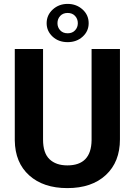

<svg xmlns="http://www.w3.org/2000/svg" viewBox="-20 -965 698 995"><path d="M601.6 -710.9V-242.7Q601.6 -126 528.6 -58.1Q455.6 9.8 329.1 9.8Q204.6 9.8 131.3 -56.2Q58.1 -122.1 56.6 -237.3V-710.9H203.1V-241.7Q203.1 -171.9 236.6 -139.9Q270 -107.9 329.1 -107.9Q452.6 -107.9 454.6 -237.8V-710.9ZM277.8 -844.7Q277.8 -823.2 292 -807.9Q306.2 -792.5 330.6 -792.5Q355 -792.5 369.1 -807.9Q383.3 -823.2 383.3 -844.7Q383.3 -867.2 368.9 -882.6Q354.5 -897.9 330.6 -897.9Q306.6 -897.9 292.2 -882.6Q277.8 -867.2 277.8 -844.7ZM221.7 -844.7Q221.7 -886.7 253.4 -915.8Q285.2 -944.8 330.6 -944.8Q375.5 -944.8 407.5 -916.3Q439.5 -887.7 439.5 -844.7Q439.5 -803.2 408.2 -774.9Q377 -746.6 330.6 -746.6Q283.2 -746.6 252.4 -775.4Q221.7 -804.2 221.7 -844.7Z"/></svg>

Font: MAUL Bold
Style: Bold
Weight: 700
Designer: MAUL
Version: Version 1.0; 2020; ttfautohint (v1.8.3)